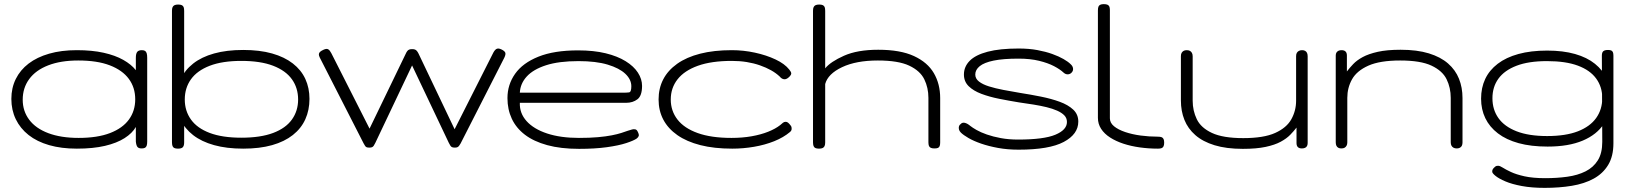

<svg xmlns="http://www.w3.org/2000/svg" viewBox="-20 -709 7895 930"><path d="M666 10Q652 10 646 3Q640 -4 638 -23V-94Q621 -64 583.5 -40Q546 -16 488.5 -2.5Q431 11 352 11Q277 11 218 -6Q159 -23 118.5 -55Q78 -87 56.5 -131.5Q35 -176 35 -230Q35 -283 56.5 -326.5Q78 -370 118.5 -401Q159 -432 218 -449Q277 -466 352 -466Q426 -466 482 -453.5Q538 -441 577 -419Q616 -397 638 -369V-429Q638 -449 644.5 -457.5Q651 -466 667 -466Q677 -466 682.5 -462.5Q688 -459 690.5 -451Q693 -443 693 -429V-23Q693 -11 690.5 -3.5Q688 4 682 7Q676 10 666 10ZM361 -41Q452 -41 513 -64.5Q574 -88 604.5 -130Q635 -172 635 -228Q635 -285 604 -327Q573 -369 512 -392.5Q451 -416 359 -416Q274 -416 213.5 -392.5Q153 -369 121.5 -326Q90 -283 90 -226Q90 -171 121.5 -129Q153 -87 214 -64Q275 -41 361 -41Z M1158 11Q1078 11 1017 -6Q956 -23 915.5 -54.5Q875 -86 854.5 -129.5Q834 -173 834 -227Q834 -281 854.5 -325Q875 -369 915.5 -401Q956 -433 1017 -450Q1078 -467 1158 -467Q1238 -467 1298 -450Q1358 -433 1398.5 -401.5Q1439 -370 1459 -326.5Q1479 -283 1479 -230Q1479 -176 1459 -131.5Q1439 -87 1398.5 -55Q1358 -23 1298 -6Q1238 11 1158 11ZM1149 -42Q1242 -42 1303 -65Q1364 -88 1394 -130Q1424 -172 1424 -227Q1424 -283 1394 -325Q1364 -367 1303 -390.5Q1242 -414 1149 -414Q1057 -414 996 -390.5Q935 -367 905 -325Q875 -283 875 -227Q875 -172 905 -130Q935 -88 996 -65Q1057 -42 1149 -42ZM842 11Q831 11 824.5 8Q818 5 815.5 -2Q813 -9 813 -20V-657Q813 -668 816 -674.5Q819 -681 825.5 -684Q832 -687 843 -687Q854 -687 860.5 -684Q867 -681 869.5 -674.5Q872 -668 872 -656V-19Q872 -3 865.5 4Q859 11 842 11Z M1769 6Q1760 6 1755.5 4Q1751 2 1748 -3Q1745 -8 1741 -15L1529 -430Q1524 -440 1524.5 -446.5Q1525 -453 1530.5 -458Q1536 -463 1547 -468Q1562 -475 1570 -470Q1578 -465 1585 -451L1770 -86L1945 -448Q1949 -457 1953 -462Q1957 -467 1962.5 -469Q1968 -471 1976 -471Q1985 -471 1990 -469Q1995 -467 1999 -462.5Q2003 -458 2007 -450L2182 -83L2367 -449Q2375 -466 2384 -471.5Q2393 -477 2408 -470Q2423 -463 2427 -455Q2431 -447 2423 -430L2211 -14Q2207 -7 2203.5 -2.5Q2200 2 2195.5 4Q2191 6 2183 6Q2175 6 2170 4Q2165 2 2161.5 -3.5Q2158 -9 2154 -17L1976 -392L1798 -17Q1794 -9 1790.5 -3.5Q1787 2 1782 4Q1777 6 1769 6Z M2785 12Q2696 12 2630.5 -6Q2565 -24 2522.5 -56.5Q2480 -89 2459 -134Q2438 -179 2438 -234Q2438 -299 2475 -351.5Q2512 -404 2588 -434.5Q2664 -465 2780 -465Q2856 -465 2913.5 -451Q2971 -437 3010.5 -412.5Q3050 -388 3070 -357Q3090 -326 3090 -293Q3090 -245 3067.5 -228Q3045 -211 3013 -211H2498Q2496 -161 2530.5 -122.5Q2565 -84 2630 -62.5Q2695 -41 2784 -41Q2837 -41 2876 -44.5Q2915 -48 2943 -53.5Q2971 -59 2989.5 -65Q3008 -71 3020.5 -75.5Q3033 -80 3042 -82Q3050 -84 3057 -82.5Q3064 -81 3068 -73Q3076 -58 3074 -51Q3072 -44 3064 -38Q3050 -28 3013.5 -16Q2977 -4 2919.5 4Q2862 12 2785 12ZM2498 -260H2996Q3016 -260 3027 -261.5Q3038 -263 3038 -291Q3038 -324 3009 -351.5Q2980 -379 2923.5 -396Q2867 -413 2782 -413Q2687 -413 2625 -393Q2563 -373 2531.5 -338.5Q2500 -304 2498 -260Z M3527 11Q3439 11 3372.5 -6Q3306 -23 3261 -54.5Q3216 -86 3193 -129.5Q3170 -173 3170 -227Q3170 -281 3192.5 -324.5Q3215 -368 3260 -400Q3305 -432 3371.5 -449Q3438 -466 3525 -466Q3581 -466 3636.5 -454Q3692 -442 3736.5 -421Q3781 -400 3803 -372Q3812 -361 3812.5 -354.5Q3813 -348 3807 -341Q3801 -334 3794 -329.5Q3787 -325 3781 -325Q3767 -325 3757 -338Q3739 -355 3715 -368.5Q3691 -382 3661 -392.5Q3631 -403 3597 -408.5Q3563 -414 3525 -414Q3426 -414 3360.5 -390.5Q3295 -367 3262 -325Q3229 -283 3229 -227Q3229 -172 3261.5 -130Q3294 -88 3359.5 -64.5Q3425 -41 3523 -41Q3576 -41 3621 -49Q3666 -57 3701 -71Q3736 -85 3759 -103Q3767 -110 3772.5 -114.5Q3778 -119 3786 -119Q3792 -119 3797.5 -114.5Q3803 -110 3809 -102Q3813 -98 3814 -92Q3815 -86 3814 -80.5Q3813 -75 3807 -70Q3775 -43 3730 -25Q3685 -7 3632.5 2Q3580 11 3527 11Z M3947 11Q3936 11 3929.5 8Q3923 5 3920.5 -2Q3918 -9 3918 -20V-657Q3918 -668 3921 -674.5Q3924 -681 3930.5 -684Q3937 -687 3948 -687Q3959 -687 3965.5 -684Q3972 -681 3974.5 -674.5Q3977 -668 3977 -656V-378Q4003 -410 4068 -439Q4133 -468 4234 -468Q4341 -468 4407 -437.5Q4473 -407 4503.5 -354.5Q4534 -302 4534 -234V-19Q4534 -8 4531.5 -1.5Q4529 5 4523 7.5Q4517 10 4506 10Q4495 10 4488.5 7Q4482 4 4479.5 -2.5Q4477 -9 4477 -20V-235Q4477 -284 4457 -325Q4437 -366 4384 -391Q4331 -416 4232 -416Q4127 -416 4058.5 -383.5Q3990 -351 3977 -302V-19Q3977 -8 3974 -1.5Q3971 5 3964.5 8Q3958 11 3947 11Z M4914 16Q4860 16 4814 7.5Q4768 -1 4732 -13.5Q4696 -26 4671 -40.5Q4646 -55 4634 -67Q4627 -74 4625 -82Q4623 -90 4625 -97Q4627 -104 4633 -108Q4641 -117 4653.5 -114Q4666 -111 4680 -99Q4690 -91 4710 -79.5Q4730 -68 4760 -57.5Q4790 -47 4828 -40Q4866 -33 4911 -33Q5036 -33 5092 -56.5Q5148 -80 5148 -118Q5148 -137 5135.5 -150Q5123 -163 5100.5 -173Q5078 -183 5049 -190Q5020 -197 4986 -202.5Q4952 -208 4916 -213Q4867 -221 4819.5 -230.5Q4772 -240 4733.5 -254.5Q4695 -269 4672 -291.5Q4649 -314 4649 -348Q4649 -386 4677 -414.5Q4705 -443 4764 -458.5Q4823 -474 4914 -474Q4964 -474 5004.5 -466.5Q5045 -459 5077 -447.5Q5109 -436 5131.5 -423Q5154 -410 5166 -398Q5176 -389 5177.5 -378Q5179 -367 5172 -359Q5165 -350 5153.5 -349Q5142 -348 5132 -357Q5115 -373 5085.5 -388.5Q5056 -404 5013 -414.5Q4970 -425 4914 -425Q4839 -425 4793 -415.5Q4747 -406 4725.5 -388.5Q4704 -371 4704 -348Q4704 -328 4722 -314Q4740 -300 4770.5 -290.5Q4801 -281 4840 -273.5Q4879 -266 4921 -259Q4972 -251 5022 -241Q5072 -231 5113 -216Q5154 -201 5178.5 -178Q5203 -155 5203 -120Q5203 -59 5132.5 -21.5Q5062 16 4914 16Z M5589 11Q5544 11 5501 5Q5458 -1 5421.5 -13Q5385 -25 5357 -43Q5329 -61 5313.5 -85Q5298 -109 5298 -138V-658Q5298 -670 5300.5 -676.5Q5303 -683 5309.5 -686Q5316 -689 5326 -689Q5337 -689 5343.5 -686.5Q5350 -684 5353 -678Q5356 -672 5356 -661V-136Q5356 -114 5376 -97.5Q5396 -81 5430 -69.5Q5464 -58 5505 -52.5Q5546 -47 5588 -47Q5600 -47 5606.5 -44.5Q5613 -42 5616 -35.5Q5619 -29 5619 -18Q5619 -7 5616 -0.5Q5613 6 5606.5 8.5Q5600 11 5589 11Z M6000 12Q5920 12 5863 -5.5Q5806 -23 5770 -54.5Q5734 -86 5717 -128.5Q5700 -171 5700 -222V-437Q5700 -447 5703.5 -453Q5707 -459 5713 -462.5Q5719 -466 5728 -466Q5738 -466 5744 -462.5Q5750 -459 5753.5 -452.5Q5757 -446 5757 -436V-221Q5757 -173 5777 -131.5Q5797 -90 5850.5 -65Q5904 -40 6002 -40Q6101 -40 6156.5 -65Q6212 -90 6235 -131.5Q6258 -173 6258 -221V-437Q6258 -447 6261.5 -453Q6265 -459 6271.5 -462.5Q6278 -466 6287 -466Q6296 -466 6302 -462.5Q6308 -459 6311 -452.5Q6314 -446 6314 -436V-16Q6314 -8 6311 -2Q6308 4 6301.5 7Q6295 10 6286 10Q6280 10 6275 8.5Q6270 7 6266.5 3.5Q6263 0 6261.5 -5Q6260 -10 6260 -16V-91Q6247 -74 6229.5 -56Q6212 -38 6183.5 -22.5Q6155 -7 6110.5 2.5Q6066 12 6000 12Z M6477 10Q6468 10 6462 6.5Q6456 3 6453 -3.5Q6450 -10 6450 -20V-440Q6450 -449 6453.5 -454.5Q6457 -460 6463 -463Q6469 -466 6478 -466Q6484 -466 6489 -464.5Q6494 -463 6497.5 -459.5Q6501 -456 6502.5 -451Q6504 -446 6504 -440V-363Q6517 -380 6534.5 -398.5Q6552 -417 6580.5 -432.5Q6609 -448 6653.5 -458Q6698 -468 6764 -468Q6844 -468 6901 -450.5Q6958 -433 6994 -401.5Q7030 -370 7047 -327.5Q7064 -285 7064 -234V-19Q7064 -10 7061 -3.5Q7058 3 7051.5 6.5Q7045 10 7036 10Q7027 10 7020.5 6.5Q7014 3 7010.5 -3.5Q7007 -10 7007 -20V-235Q7007 -284 6987 -325Q6967 -366 6914 -391Q6861 -416 6762 -416Q6664 -416 6608 -391Q6552 -366 6529 -325Q6506 -284 6506 -235V-19Q6506 -10 6502.5 -3.5Q6499 3 6493 6.5Q6487 10 6477 10Z M7462 201Q7399 201 7351 192Q7303 183 7271.5 169.5Q7240 156 7224 143Q7208 130 7208 123Q7208 116 7209.5 113Q7211 110 7214 106Q7222 98 7225.5 96Q7229 94 7237 94Q7245 94 7259 103Q7273 112 7298.5 124Q7324 136 7364.5 145Q7405 154 7465 154Q7522 154 7572 147Q7622 140 7660 121Q7698 102 7719.5 67.5Q7741 33 7741 -22L7739 -439Q7739 -455 7746 -461Q7753 -467 7769 -467Q7779 -467 7784.5 -464.5Q7790 -462 7792.5 -456Q7795 -450 7795 -439V-15Q7795 48 7769.5 90Q7744 132 7699 156.5Q7654 181 7593.5 191Q7533 201 7462 201ZM7476 1Q7396 1 7336 -15.5Q7276 -32 7235.5 -63Q7195 -94 7174.5 -136.5Q7154 -179 7154 -231Q7154 -284 7174 -326.5Q7194 -369 7234.5 -400Q7275 -431 7335 -447.5Q7395 -464 7474 -464Q7551 -464 7609 -447.5Q7667 -431 7705.5 -400Q7744 -369 7763.5 -326.5Q7783 -284 7783 -232Q7783 -162 7749 -109.5Q7715 -57 7646.5 -28Q7578 1 7476 1ZM7474 -50Q7564 -50 7623 -73Q7682 -96 7711.5 -137.5Q7741 -179 7741 -234Q7741 -288 7711.5 -328.5Q7682 -369 7623 -391Q7564 -413 7473 -413Q7384 -413 7325.5 -390.5Q7267 -368 7238 -328Q7209 -288 7209 -233Q7209 -178 7238 -137Q7267 -96 7326 -73Q7385 -50 7474 -50Z"/></svg>

Font: Fredoka Expanded Light
Style: Regular
Weight: 300
Width: 7
Designer: Ben Nathan
Foundry: Milena B. Brandão, Ben Nathan
Version: Version 2.001